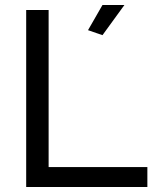

<svg xmlns="http://www.w3.org/2000/svg" viewBox="-20 -750 624 770"><path d="M391 -609 333 -629 391 -730H479ZM85 0V-710H175V-80H571V0Z"/></svg>

Font: PTCRaleway Medium
Style: Regular
Weight: 500
Designer: Matt McInerney, Pablo Impallari, Rodrigo Fuenzalida
Foundry: Matt McInerney, Pablo Impallari, Rodrigo Fuenzalida
Version: Version 3.000g; ttfautohint (v1.5) -l 8 -r 28 -G 28 -x 14 -D